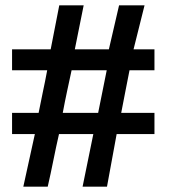

<svg xmlns="http://www.w3.org/2000/svg" viewBox="-20 -707 636 716"><path d="M378 -445H247Q238 -403 230 -366Q222 -329 214 -286H346ZM556 -207H415L379 -11H288L328 -207H200Q189 -159 179 -109Q169 -59 158 -11H67L110 -207H25V-286H124Q132 -328 140 -365Q148 -402 156 -445H25V-523H169L201 -687H292L259 -523H386L424 -687H519L478 -523H556V-445H463Q455 -403 447.5 -366Q440 -329 432 -286H556Z"/></svg>

Font: Ekushey Ghorautra
Style: Bold
Weight: 700
Designer: Al Mamun Sumon
Foundry: Al Mamun Sumon
Version: Version 1.0